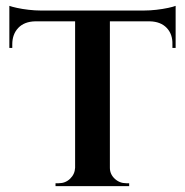

<svg xmlns="http://www.w3.org/2000/svg" viewBox="-20 -637 632 657"><path d="M356 -597V0H237V-597ZM581 -601V-564H12V-601ZM581 -567V-473H570V-485Q571 -520 550.5 -541.5Q530 -563 493 -564V-567ZM581 -617V-591L473 -601Q493 -601 515 -603.5Q537 -606 555.5 -610Q574 -614 581 -617ZM239 -63V0H170V-10Q170 -10 175.5 -10Q181 -10 181 -10Q204 -10 220 -25.5Q236 -41 237 -63ZM352 -63H356Q356 -41 372.5 -25.5Q389 -10 412 -10Q412 -10 417 -10Q422 -10 422 -10V0H352ZM100 -567V-564Q63 -563 42.5 -541.5Q22 -520 22 -485V-473H12V-567ZM12 -617Q20 -614 38 -610Q56 -606 78 -603.5Q100 -601 119 -601L12 -591Z"/></svg>

Font: Cinzel SemiBold
Style: Regular
Weight: 600
Designer: Natanael Gama
Version: Version 2.000